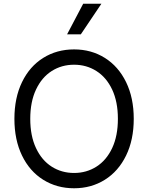

<svg xmlns="http://www.w3.org/2000/svg" viewBox="-20 -1003 797 1033"><path d="M699.6 -363.6Q699.6 -250.7 658.4 -166.2Q617.2 -81.7 544.2 -35.9Q471.2 9.9 378.6 9.9Q285.5 9.9 212.4 -35.9Q139.2 -81.7 98.4 -166.2Q57.5 -250.7 57.5 -363.6Q57.5 -476.6 98.4 -561.1Q139.2 -645.6 212.4 -691.4Q285.5 -737.2 378.6 -737.2Q471.2 -737.2 544.2 -691.4Q617.2 -645.6 658.4 -561.1Q699.6 -476.6 699.6 -363.6ZM614.3 -363.6Q614.3 -455.3 583.5 -521Q552.6 -586.6 498.9 -620.7Q445.3 -654.8 378.6 -654.8Q311.4 -654.8 258 -620.7Q204.5 -586.6 173.7 -521Q142.8 -455.3 142.8 -363.6Q142.8 -272 173.7 -206.3Q204.5 -140.6 258 -106.5Q311.4 -72.4 378.6 -72.4Q445.3 -72.4 498.9 -106.5Q552.6 -140.6 583.5 -206.3Q614.3 -272 614.3 -363.6ZM340.9 -818.2 427.6 -983H525.6L414.8 -818.2Z"/></svg>

Font: Riot Sans
Style: Regular
Weight: 400
Designer: Rasmus Andersson
Foundry: rsms
Version: Version 3.005